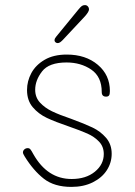

<svg xmlns="http://www.w3.org/2000/svg" viewBox="-20 -731 528 753"><path d="M77 -117Q70 -128 70 -133Q70 -140 75.5 -145Q81 -150 89 -150Q95 -150 99 -145.5Q103 -141 111 -126Q166 -29 261 -29Q317 -29 352 -57.5Q387 -86 387 -127Q387 -156 368.5 -175.5Q350 -195 323 -207Q296 -219 250 -235Q197 -253 164 -268.5Q131 -284 108.5 -310.5Q86 -337 86 -378Q86 -413 103 -444.5Q120 -476 155 -496.5Q190 -517 242 -517Q316 -517 363.5 -477Q411 -437 411 -374Q411 -361 407.5 -356.5Q404 -352 396 -352Q379 -352 379 -370Q379 -430 338 -458Q297 -486 241 -486Q172 -486 145 -451Q118 -416 118 -379Q118 -349 137 -328.5Q156 -308 184 -294.5Q212 -281 259 -265Q311 -246 342.5 -231Q374 -216 396 -190.5Q418 -165 418 -128Q418 -93 399 -63.5Q380 -34 344 -16Q308 2 260 2Q193 2 152 -30Q111 -62 77 -117ZM194 -571V-574Q194 -580 201 -588L287 -693Q296 -704 301 -707.5Q306 -711 313 -711Q320 -711 324.5 -706Q329 -701 329 -694Q329 -685 313 -667L226 -574Q220 -568 215.5 -565Q211 -562 206 -562Q202 -562 198.5 -564.5Q195 -567 194 -571Z"/></svg>

Font: Mali ExtraLight
Style: Regular
Weight: 275
Version: Version 1.000; ttfautohint (v1.6)